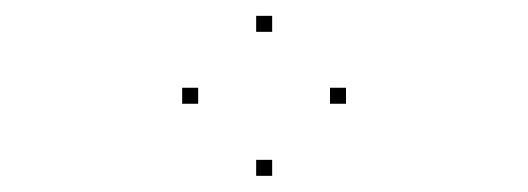

<svg xmlns="http://www.w3.org/2000/svg" viewBox="-20 -447 660 240"><path d="M412.5 -317.3V-337.3H392.5V-317.3ZM320.2 -407.2V-427.2H300.2V-407.2ZM227.7 -317.3V-337.3H207.7V-317.3ZM320.2 -227.2V-247.2H300.2V-227.2Z"/></svg>

Font: Monaspace Radon Dots Var
Style: Regular
Weight: 400
Designer: Riley Cran and the Lettermatic Team
Version: Version 1.100 (Monaspace Radon Dots)